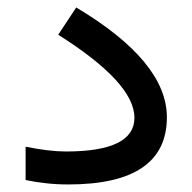

<svg xmlns="http://www.w3.org/2000/svg" viewBox="-20 -490 510 509"><path d="M47.9 -101.1Q110.4 -88.4 154.8 -88.4Q336.4 -88.4 336.4 -177.7Q336.4 -270.5 134.3 -397.9L182.1 -470.2Q422.4 -326.7 422.4 -179.2Q422.4 -1 161.1 -1Q130.4 -1 102.1 -4.2Q73.7 -7.3 47.9 -12.7Z"/></svg>

Font: Vazir FD
Style: Regular-FD
Weight: 400
Designer: Saber Rastikerdar
Foundry: Saber Rastikerdar
Version: Version 30.0.0